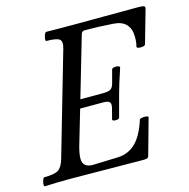

<svg xmlns="http://www.w3.org/2000/svg" viewBox="-106 -764 849 864"><g transform="rotate(-15 318.5 -332.0)"><path d="M-2 2.9Q-5.9 1.5 -5.6 -7.3Q-5.4 -16.1 -1.5 -26.6Q2.4 -37.1 6.8 -37.1Q53.7 -37.1 72 -48.6Q90.3 -60.1 101.1 -97.2L238.8 -574.2Q248 -606 234.6 -616.5Q221.2 -627 173.8 -627Q169.9 -628.4 170.7 -637.2Q171.4 -646 175.5 -656.5Q179.7 -667 184.1 -667Q225.1 -666 307.1 -666Q358.9 -666 460 -666.5Q561 -667 608.9 -667Q632.3 -667 638.7 -664.3Q645 -661.6 643.1 -652.8L599.1 -498Q597.2 -489.7 578.1 -489.3Q559.1 -488.8 558.6 -497.1Q558.6 -498 559.1 -499Q564 -513.2 564 -541Q564 -618.7 485.8 -624Q417 -628.9 354 -628.9Q338.9 -628.9 335.9 -615.2L253.9 -334H360.8Q384.8 -334 395.5 -340.8Q406.2 -347.7 411.1 -368.2L426.8 -426.8Q429.2 -434.6 446.5 -434.6Q463.9 -434.6 463.9 -425.8Q440.4 -356 430.2 -317.9Q427.7 -308.1 417 -269Q406.2 -230 400.9 -209Q399.4 -201.7 382.3 -201.7Q367.7 -202.6 368.2 -209L380.9 -257.8Q386.2 -277.8 379.4 -285.9Q372.6 -293.9 350.1 -293.9H242.2L193.8 -128.9Q185.1 -95.7 185.1 -76.2Q185.1 -34.2 231.9 -34.2L352.1 -38.1Q399.4 -40.5 433.1 -73.5Q466.8 -106.4 488.8 -175.8Q489.7 -180.2 500 -182.1Q510.3 -184.1 520 -182.6Q529.8 -181.2 529.8 -176.8L482.9 -8.8Q481 -1.5 475.6 0.7Q470.2 2.9 458 2.9Q403.3 2.9 289.6 1.5Q175.8 0 117.2 0Q58.1 0 -2 2.9Z"/></g></svg>

Font: Junicode SmCond Medium
Style: Italic
Weight: 500
Width: 4
Italic angle: -11°
Designer: Peter S. Baker
Version: Version 2.206